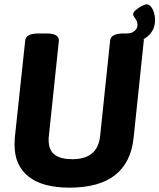

<svg xmlns="http://www.w3.org/2000/svg" viewBox="-20 -856 734 884"><path d="M300 8Q176 8 111.5 -43Q47 -94 47 -189Q47 -204 48 -220L96 -669Q98 -702 159 -702H194Q253 -702 251 -668L205 -230Q204 -225 204 -220Q204 -215 204 -211Q204 -164 232 -143.5Q260 -123 313 -123Q430 -123 441 -230L487 -669Q490 -702 550 -702H585Q645 -702 642 -668L595 -220Q570 8 300 8ZM536 -658 541 -702H564Q586 -702 599.5 -713.5Q613 -725 613 -742Q613 -758 603 -770.5Q593 -783 593 -791Q593 -799 605 -809.5Q617 -820 632 -828Q647 -836 655 -836Q667 -836 676 -824Q685 -812 689.5 -795.5Q694 -779 694 -765Q694 -716 658 -687Q622 -658 559 -658Z"/></svg>

Font: Asap Semi Condensed Semi Condensed Regular
Style: Bold Italic
Weight: 700
Width: 4
Italic angle: -6°
Designer: Pablo Cosgaya
Foundry: Omnibus-Type
Version: Version 3.001; ttfautohint (v1.8.4.7-5d5b)